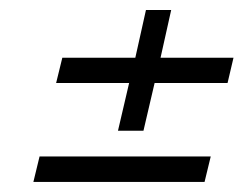

<svg xmlns="http://www.w3.org/2000/svg" viewBox="-20 -385 481 379"><path d="M58.1 -76.2H396L383.8 -25.9H45.9ZM285.2 -221.2 263.2 -127H212.9L234.9 -221.2H90.8L103 -271H247.1L268.1 -365.2H317.9L296.9 -271H440.9L429.2 -221.2Z"/></svg>

Font: Pfennig
Style: Italic
Weight: 500
Italic angle: -13°
Version: Version 20120410 ; ttfautohint (v0.8)